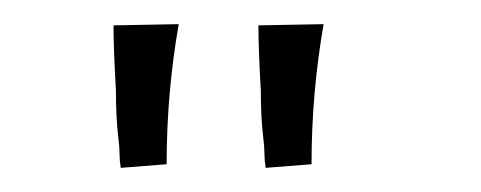

<svg xmlns="http://www.w3.org/2000/svg" viewBox="-20 -739 398 159"><path d="M80 -600Q79 -606 79 -611.5Q79 -617 78 -625Q77 -633 76.5 -643Q76 -653 76 -664Q74 -699 74 -718L128 -719Q118 -662 118 -603ZM200 -600Q199 -606 199 -611.5Q199 -617 198 -625Q197 -633 196.5 -643Q196 -653 196 -664Q194 -699 194 -718L248 -719Q238 -662 238 -603Z"/></svg>

Font: Antic Didone
Style: Regular
Weight: 400
Designer: Santiago Orozco
Foundry: Santiago Orozco
Version: Version 2.001